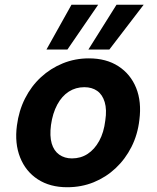

<svg xmlns="http://www.w3.org/2000/svg" viewBox="-20 -774 657 806"><path d="M262 12Q190 12 139 -21Q88 -54 64.5 -113Q41 -172 51 -247Q59 -309 85 -360.5Q111 -412 151.5 -449.5Q192 -487 243.5 -508Q295 -529 353 -529Q426 -529 477 -496Q528 -463 551.5 -405Q575 -347 565 -270Q558 -209 532 -157.5Q506 -106 465.5 -68Q425 -30 373.5 -9Q322 12 262 12ZM282 -109Q319 -109 348 -128Q377 -147 396.5 -182.5Q416 -218 422 -268Q429 -314 419.5 -345.5Q410 -377 388 -392.5Q366 -408 334 -408Q298 -408 269 -389.5Q240 -371 220.5 -335Q201 -299 194 -249Q188 -203 197 -172Q206 -141 228.5 -125Q251 -109 282 -109ZM351 -566 469 -754H583L439 -566ZM175 -566 280 -754H392L263 -566Z"/></svg>

Font: DM Sans 11pt ExtraBold
Style: Italic
Weight: 800
Italic angle: -10°
Version: Version 4.004;gftools[0.9.30]